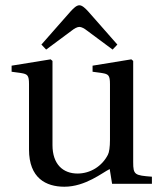

<svg xmlns="http://www.w3.org/2000/svg" viewBox="-20 -697 609 728"><path d="M137 -528 155 -509 252 -581C262 -589 273 -595 281 -595C289 -595 300 -589 310 -581L407 -509L425 -528L315 -653C304 -665 292 -677 281 -677C270 -677 259 -666 247 -653ZM24 -425 60 -420C84 -416 90 -412 90 -378V-130C90 -22 154 11 224 11C304 11 369 -43 396 -56L405 0H556V-27C491 -32 485 -34 485 -82V-466L478 -472L331 -448V-425L367 -420C391 -416 397 -412 397 -378V-166C397 -140 394 -119 389 -110C367 -67 323 -39 274 -39C219 -39 179 -74 179 -147V-466L172 -472L24 -448Z"/></svg>

Font: erewhon
Style: Regular
Weight: 400
Version: Version 1.0.0